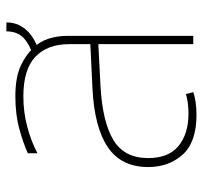

<svg xmlns="http://www.w3.org/2000/svg" viewBox="-37 -587 634 600"><g transform="rotate(-90 280.0 -287.0)"><path d="M442 0V-388Q442 -456 402.5 -493.5Q363 -531 279 -531Q230 -531 184.5 -519Q139 -507 101 -487V-517Q129 -530 175 -543Q221 -556 279 -556Q336 -556 371.5 -540.5Q407 -525 431 -499Q450 -480 459 -452.5Q468 -425 468 -392V0ZM221 10Q136 10 97 -33Q58 -76 58 -141Q58 -225 120 -267Q182 -309 303 -315L448 -322V-297L312 -290Q200 -284 143 -250Q86 -216 86 -141Q86 -77 124 -46Q162 -15 225 -15Q242 -15 257.5 -17Q273 -19 286 -23L292 0Q282 4 263 7Q244 10 221 10ZM426 -484 409 -502Q441 -511 461.5 -530.5Q482 -550 482 -584H510Q510 -559 499 -539.5Q488 -520 469.5 -506.5Q451 -493 426 -484Z"/></g></svg>

Font: Noto Sans Thai Thin
Style: Regular
Weight: 250
Designer: Monotype Design Team
Foundry: Monotype Imaging Inc.
Version: Version 2.001